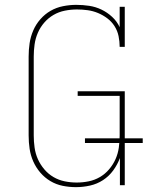

<svg xmlns="http://www.w3.org/2000/svg" viewBox="-20 -763 640 791"><path d="M293 8Q265 8 238 2.5Q211 -3 187.5 -17Q164 -31 146 -52Q128 -73 117 -98Q106 -123 102 -150Q98 -177 98 -205V-530Q98 -558 102 -585Q106 -612 117 -637.5Q128 -663 146.5 -684Q165 -705 188.5 -718.5Q212 -732 239.5 -737.5Q267 -743 294 -743Q321 -743 347.5 -739Q374 -735 398 -723.5Q422 -712 442 -693.5Q462 -675 473 -651V-735H494V-570H473Q473 -592 468.5 -614Q464 -636 452 -655Q440 -674 422 -687.5Q404 -701 383.5 -709.5Q363 -718 341 -721Q319 -724 297 -724Q272 -724 247 -719Q222 -714 200.5 -701.5Q179 -689 162.5 -670Q146 -651 136 -628Q126 -605 122.5 -580Q119 -555 119 -530V-205Q119 -180 122.5 -155Q126 -130 136 -107.5Q146 -85 162.5 -65.5Q179 -46 200.5 -33.5Q222 -21 246.5 -16Q271 -11 296 -11Q321 -11 345.5 -16Q370 -21 391.5 -33.5Q413 -46 429.5 -65.5Q446 -85 456 -107.5Q466 -130 469.5 -155Q473 -180 473 -205V-368H300V-387H494V0H474V-112Q464 -85 446.5 -61Q429 -37 404.5 -21Q380 -5 351 1.5Q322 8 293 8ZM330 -174V-193H568V-174Z"/></svg>

Font: Iosevka HT Thin Extended
Style: Regular
Weight: 100
Width: 7
Monospace: yes
Designer: Belleve Invis
Foundry: Belleve Invis
Version: Version 32.3.0; ttfautohint (v1.8.4)